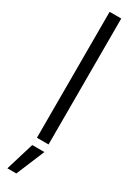

<svg xmlns="http://www.w3.org/2000/svg" viewBox="-241 -718 667 931"><g transform="rotate(30 92.5 -252.5)"><path d="M60 0V-705H125V0ZM10 200 58 42H126L60 200Z"/></g></svg>

Font: TikTok Sans Light
Style: Regular
Weight: 300
Version: Version 4.000